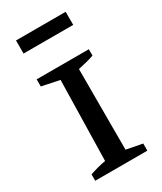

<svg xmlns="http://www.w3.org/2000/svg" viewBox="-184 -794 731 864"><g transform="rotate(-30 181.0 -362.5)"><path d="M45 0V-33Q65 -40 85.5 -45.5Q106 -51 128 -55L137 -471L45 -490V-527H316V-494Q299 -488 280 -483Q261 -478 233 -472V-53L316 -37V0ZM52 -657V-725H310V-657Z"/></g></svg>

Font: Piazzolla SC Medium
Style: Regular
Weight: 500
Designer: Juan Pablo del Peral
Foundry: Huerta Tipografica
Version: Version 1.330